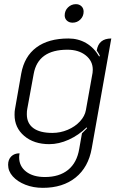

<svg xmlns="http://www.w3.org/2000/svg" viewBox="-20 -694 586 923"><path d="M19 98Q19 73 34 58Q49 43 74 43Q72 55 72 62Q72 105 105.5 131Q139 157 196 157Q265 157 307.5 122.5Q350 88 361 21L374 -53L398 -77L397 -82Q358 -44 310.5 -22.5Q263 -1 217 -1Q143 -1 96.5 -40.5Q50 -80 50 -142Q50 -160 52 -169L82 -340Q97 -423 155 -466Q213 -509 309 -509Q356 -509 394 -487Q432 -465 457 -422L460 -426Q454 -439 445 -451Q454 -509 515 -509L421 19Q405 110 343.5 159.5Q282 209 186 209Q140 209 102 194Q64 179 41.5 154Q19 129 19 98ZM393 -165 425 -344Q426 -349 426 -359Q426 -401 392 -428Q358 -455 304 -455Q163 -455 142 -339L111 -170Q109 -161 109 -145Q109 -101 140.5 -78Q172 -55 232 -55Q270 -55 305.5 -70Q341 -85 364.5 -110.5Q388 -136 393 -165ZM291 -620Q291 -643 307 -658.5Q323 -674 345 -674Q361 -674 371.5 -664Q382 -654 382 -638Q382 -616 366.5 -600.5Q351 -585 329 -585Q312 -585 301.5 -595Q291 -605 291 -620Z"/></svg>

Font: K2D ExtraLight
Style: Italic
Weight: 275
Italic angle: -10°
Designer: Katatrad Aksorn Co.,Ltd.
Foundry: Cadson Demak Co.,Ltd.
Version: Version 1.000; ttfautohint (v1.6)